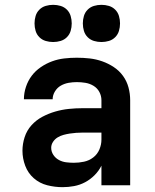

<svg xmlns="http://www.w3.org/2000/svg" viewBox="-20 -767 640 795"><path d="M239 8Q207 8 175.5 0Q144 -8 120 -29Q96 -50 84.5 -80.5Q73 -111 73 -143Q73 -171 82 -199Q91 -227 110.5 -248.5Q130 -270 155.5 -283.5Q181 -297 208.5 -305Q236 -313 264.5 -316Q293 -319 322 -319H400V-352Q400 -370 391.5 -386Q383 -402 367.5 -411.5Q352 -421 334 -424Q316 -427 298 -427Q281 -427 264 -424Q247 -421 232 -412.5Q217 -404 207.5 -388.5Q198 -373 198 -356H79Q79 -356 79 -356Q79 -356 79 -356Q79 -382 87.5 -407.5Q96 -433 111.5 -453.5Q127 -474 149 -489Q171 -504 195.5 -513Q220 -522 246 -525Q272 -528 298 -528Q325 -528 351.5 -525Q378 -522 403.5 -513Q429 -504 451.5 -489Q474 -474 489.5 -452.5Q505 -431 512 -405Q519 -379 519 -352V0H400V-81Q389 -59 371.5 -41.5Q354 -24 332.5 -12.5Q311 -1 287 3.5Q263 8 239 8ZM286 -93Q307 -93 328 -97.5Q349 -102 366 -115Q383 -128 391.5 -148Q400 -168 400 -189V-218H322Q309 -218 295.5 -217Q282 -216 269 -214Q256 -212 243 -208.5Q230 -205 218.5 -198Q207 -191 199.5 -179.5Q192 -168 192 -155Q192 -139 201 -125.5Q210 -112 224 -104.5Q238 -97 254 -95Q270 -93 286 -93ZM400 -593Q384 -593 369 -597.5Q354 -602 343 -613Q332 -624 327.5 -639Q323 -654 323 -670Q323 -686 327.5 -701Q332 -716 343 -727Q354 -738 369 -742.5Q384 -747 400 -747Q416 -747 431 -742.5Q446 -738 457 -727Q468 -716 472.5 -701Q477 -686 477 -670Q477 -654 472.5 -639Q468 -624 457 -613Q446 -602 431 -597.5Q416 -593 400 -593ZM200 -593Q184 -593 169 -597.5Q154 -602 143 -613Q132 -624 127.5 -639Q123 -654 123 -670Q123 -686 127.5 -701Q132 -716 143 -727Q154 -738 169 -742.5Q184 -747 200 -747Q216 -747 231 -742.5Q246 -738 257 -727Q268 -716 272.5 -701Q277 -686 277 -670Q277 -654 272.5 -639Q268 -624 257 -613Q246 -602 231 -597.5Q216 -593 200 -593Z"/></svg>

Font: Zed Sans Extended
Style: Bold
Weight: 700
Width: 7
Designer: Belleve Invis
Foundry: Belleve Invis
Version: Version 1.0.0; ttfautohint (v1.8.4)